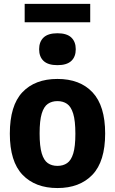

<svg xmlns="http://www.w3.org/2000/svg" viewBox="-20 -965 596 996"><path d="M278 10.5Q163 10.5 97 -58.2Q31 -127 31 -271.5Q31 -417.5 96.2 -486.5Q161.5 -555.5 278 -555.5Q395 -555.5 460.2 -485.8Q525.5 -416 525.5 -272.5Q525.5 -127.5 459.5 -58.5Q393.5 10.5 278 10.5ZM278 -104.5Q307.5 -104.5 328.2 -118.8Q349 -133 360 -169Q371 -205 371 -271Q371 -338.5 359.8 -375.2Q348.5 -412 327.8 -426.2Q307 -440.5 278 -440.5Q249 -440.5 228.2 -426.2Q207.5 -412 196.5 -375.8Q185.5 -339.5 185.5 -273Q185.5 -206 196.5 -169.5Q207.5 -133 228 -118.8Q248.5 -104.5 278 -104.5ZM278 -627Q229.5 -627 206.2 -648.8Q183 -670.5 183 -709.5Q183 -748.5 206.2 -770.5Q229.5 -792.5 278 -792.5Q326.5 -792.5 349.8 -770.5Q373 -748.5 373 -709.5Q373 -670.5 349.8 -648.8Q326.5 -627 278 -627ZM108 -849.5V-945H448V-849.5Z"/></svg>

Font: Encode Sans SmCnd
Style: Bold
Weight: 700
Width: 4
Designer: Multiple Designers
Foundry: Impallari Type
Version: Version 3.002; ttfautohint (v1.8.3) -l 8 -r 50 -G 200 -x 14 